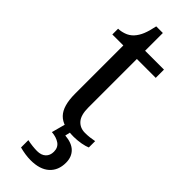

<svg xmlns="http://www.w3.org/2000/svg" viewBox="-295 -680 941 941"><g transform="rotate(45 176.0 -209.5)"><path d="M265.1 -43Q283.2 -43 298.3 -44.9Q313.5 -46.9 329.1 -49.8V-5.9Q322.8 -2.9 312.5 0Q302.2 2.9 290.3 5.1Q278.3 7.3 265.1 8.5Q252 9.8 240.2 9.8Q202.1 9.8 174.8 1.7Q147.5 -6.3 129.9 -24.4Q112.3 -42.5 103.8 -72.3Q95.2 -102.1 95.2 -145V-479H19V-519Q37.1 -519 58.8 -526.4Q80.6 -533.7 97.2 -550.8Q114.3 -569.3 124.8 -595Q135.3 -620.6 143.1 -659.2H189V-536.1H319.8V-479H189V-142.1Q189 -90.8 209.7 -66.9Q230.5 -43 265.1 -43ZM303.2 126Q303.2 179.2 269.3 209.7Q235.4 240.2 171.4 240.2Q163.6 240.2 153.8 239.5Q144 238.8 133.8 237.3Q123.5 235.8 113.3 233.6Q103 231.4 94.2 229V178.2Q112.3 182.1 130.4 184.1Q148.4 186 162.1 186Q190.9 186 207 170.9Q223.1 155.8 223.1 129.9Q223.1 100.6 201.9 85.9Q180.7 71.3 147.9 68.8L168.9 -8.8H216.3L206.1 34.2Q254.9 38.1 279.1 62.3Q303.2 86.4 303.2 126Z"/></g></svg>

Font: Noto Serif
Style: Regular
Weight: 400
Designer: Monotype Design team
Foundry: Monotype Imaging Inc.
Version: Version 1.02